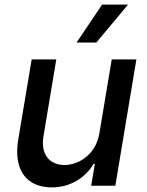

<svg xmlns="http://www.w3.org/2000/svg" viewBox="-20 -802 634 829"><path d="M310.7 -618.3H396L532.7 -782H420.8ZM409.1 -226.2C393.8 -133.5 318.2 -89.5 258.5 -89.5C192.8 -89.5 155.5 -137.1 167.3 -211.3L223 -545.5H116.8L58.6 -198.5C36.6 -63.2 98.7 7.1 203.5 7.1C285.5 7.1 349.8 -36.2 383.9 -94.5H389.6L373.6 0H478L568.9 -545.5H462.4Z"/></svg>

Font: TID UI Medium
Style: Italic
Weight: 500
Italic angle: -9.39999°
Designer: The TID Project Authors
Foundry: Bakken & Bæck
Version: Version 1.001;hotconv 1.0.109;makeotfexe 2.5.65596